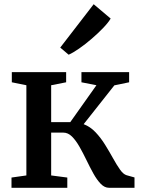

<svg xmlns="http://www.w3.org/2000/svg" viewBox="-20 -890 670 910"><path d="M34.5 0V-48.5L105 -58.5V-486L36 -500V-548H293.5V-500L222.5 -486V-311H313L437 -486L366 -500V-548H592V-500L522 -485.5L376.5 -301.5Q408 -289.5 433 -263Q458 -236.5 478.2 -203.8Q498.5 -171 515.8 -139.8Q533 -108.5 548.8 -86.2Q564.5 -64 580 -59.5L617.5 -49V0H496.5Q475.5 0 457.2 -19Q439 -38 422.5 -67.8Q406 -97.5 390 -130.8Q374 -164 357 -194Q340 -224 321.2 -242.8Q302.5 -261.5 280 -261.5H222.5V-58.5L299 -48.5V0ZM305 -631 265.5 -664.5 424 -870 504.5 -802Q493 -782.5 468.5 -757Q444 -731.5 414 -705.8Q384 -680 355.2 -660Q326.5 -640 306 -631Z"/></svg>

Font: Merriweather 36pt SemiBold
Style: Regular
Weight: 600
Version: Version 2.100